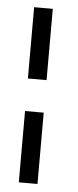

<svg xmlns="http://www.w3.org/2000/svg" viewBox="-48 -488 276 676"><g transform="rotate(5 89.5 -150.5)"><path d="M111 -93V159H45V-93ZM111 -460V-208H45V-460Z"/></g></svg>

Font: Genos
Style: Italic
Weight: 400
Italic angle: -8°
Version: Version 1.010